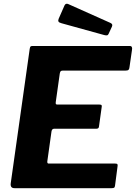

<svg xmlns="http://www.w3.org/2000/svg" viewBox="-20 -982 710 1002"><path d="M135.1 -727.3Q136.8 -736.9 139.4 -739.4Q142 -742 149.8 -742H657.3Q672.9 -742 668.7 -720.5L655.7 -630.9Q654.7 -621.2 650.6 -617.4Q646.5 -613.6 635.1 -613.6H308.4Q300.5 -613.6 297.1 -610.7Q293.7 -607.8 292 -598.5L270.9 -448.7Q269.9 -440.8 272.1 -438.5Q274.3 -436.3 280.5 -436.3H499.1Q508.1 -436.3 510.1 -432.9Q512.2 -429.5 510.5 -421.9L496.5 -321.4Q495.5 -310.1 482.5 -310.1H262.2Q251.1 -310.1 248.7 -295.8L226.9 -139.9Q225.9 -128.4 233.6 -128.4H581Q590.3 -128.4 592.6 -125.1Q595 -121.8 593.3 -112.5L580.3 -13.1Q579.3 -5.6 576.2 -2.8Q573 0 562.6 0H55.6Q32.8 0 36 -25.3L135.1 -727.3ZM316.5 -953.3Q319.7 -960.3 324.9 -961.9Q330.1 -963.4 335.7 -961L555.9 -862.6Q562.9 -859.4 565.1 -855Q567.3 -850.6 564.2 -843L546.7 -805.2Q543.5 -798.4 538.7 -797.5Q533.8 -796.7 523.8 -799.1L301.4 -860.6Q288.3 -864 285.4 -869.3Q282.4 -874.5 285.9 -883.5Z"/></svg>

Font: Libre Franklin Thin
Style: Italic
Weight: 100
Italic angle: -8°
Designer: Pablo Impallari, Rodrigo Fuenzalida, Nhung Nguyen
Foundry: Impallari Type
Version: Version 3.000